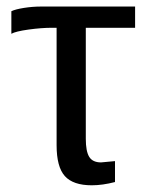

<svg xmlns="http://www.w3.org/2000/svg" viewBox="-20 -548 435 578"><path d="M137.2 -464.4Q105 -464.4 65.9 -459Q26.9 -453.6 14.2 -446.3V-514.2Q25.9 -520 52 -524.2Q78.1 -528.3 103.5 -528.3H386.7V-464.4H238.3V-129.9Q238.3 -92.8 248.5 -75.9Q258.8 -59.1 284.2 -59.1L326.2 -63V0Q288.6 9.8 256.3 9.8Q200.2 9.8 175.3 -17.8Q150.4 -45.4 150.4 -110.8V-464.4Z"/></svg>

Font: Liberation Sans
Style: Regular
Weight: 400
Designer: Steve Matteson
Foundry: Ascender Corporation
Version: Version 2.00.1